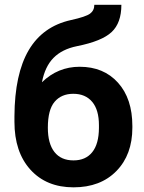

<svg xmlns="http://www.w3.org/2000/svg" viewBox="-20 -781 609 811"><path d="M289.6 -384.8Q239.3 -384.8 210.7 -351.1Q182.1 -317.4 182.1 -241.7Q182.1 -174.3 210 -138.9Q237.8 -103.5 290.5 -103.5Q341.8 -103.5 369.6 -138.2Q397.5 -172.9 397.9 -240.2V-252Q397.9 -316.9 369.4 -350.8Q340.8 -384.8 289.6 -384.8ZM316.4 -499Q418 -499 478.5 -431.6Q539.1 -364.3 539.1 -248.5V-241.7Q539.1 -127.4 471.7 -58.6Q404.3 10.3 290.5 10.3Q176.3 10.3 108.6 -64.2Q41 -138.7 41 -266.6V-290Q42 -468.3 101.3 -569.1Q160.6 -669.9 279.8 -696.3Q342.3 -710 360.4 -723.4Q378.4 -736.8 378.4 -760.7H492.7Q492.7 -684.1 451.4 -645.5Q410.2 -606.9 304.7 -585.9Q242.2 -573.2 206.1 -536.6Q169.9 -500 157.2 -433.6Q224.6 -499 316.4 -499Z"/></svg>

Font: MAUL Bold
Style: Bold
Weight: 700
Designer: MAUL
Version: Version 1.0; 2020; ttfautohint (v1.8.3)